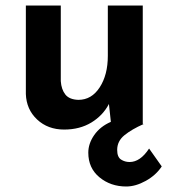

<svg xmlns="http://www.w3.org/2000/svg" viewBox="-20 -451 619 698"><path d="M439 227Q382 227 341.5 193.5Q301 160 301 104Q301 71 322.5 40Q344 9 383 -8L376 -73Q354 -31 312 -5.5Q270 20 213 20Q154 20 115 -16.5Q76 -53 74 -109V-431H201V-156Q203 -126 217.5 -107.5Q232 -89 265 -88Q313 -88 342.5 -133.5Q372 -179 372 -248V-431H499V-1L502 0Q459 19 432.5 40.5Q406 62 406 94Q406 120 420 129Q434 138 451 138Q490 138 522 89L568 154Q547 186 510 206.5Q473 227 439 227Z"/></svg>

Font: Reem Kufi SemiBold
Style: Regular
Weight: 600
Designer: Khaled Hosny
Version: Version 1.001